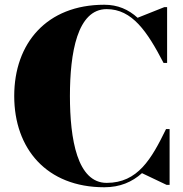

<svg xmlns="http://www.w3.org/2000/svg" viewBox="-20 -780 774 810"><path d="M695.5 -235.5H680.5C619 -109.5 561.5 -8.5 430 -8.5C306 -8.5 275 -193 275 -375C275 -557 306 -741.5 430 -741.5C537.5 -741.5 601 -647.5 670 -514.5H685V-750H673.5L560.5 -705C522 -740 477 -760 420 -760C177 -760 40 -597.5 40 -375C40 -152.5 177 10 420 10C486 10 537 -12 579 -49.5L683 0H695.5Z"/></svg>

Font: Bodoni* 16pt Fatface
Style: Regular
Weight: 900
Version: Version 2.3